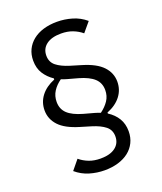

<svg xmlns="http://www.w3.org/2000/svg" viewBox="-156 -810 898 1065"><g transform="rotate(-20 293.0 -277.5)"><path d="M475 -4Q475 33 460.5 62.5Q446 92 420 112.5Q394 133 357.5 144Q321 155 277 155Q232 155 188.5 142Q145 129 110 99L156 43Q180 63 210 74.5Q240 86 278 86Q334 86 365 62.5Q396 39 396 -2Q396 -40 368.5 -62Q341 -84 292 -99L229 -118Q148 -142 112 -181Q76 -220 76 -271Q76 -319 104.5 -356Q133 -393 185 -414V-421Q152 -443 131.5 -475Q111 -507 111 -552Q111 -588 125 -617Q139 -646 165 -667Q191 -688 227.5 -699Q264 -710 308 -710Q353 -710 397 -697Q441 -684 476 -654L429 -598Q405 -618 375 -629.5Q345 -641 307 -641Q251 -641 220 -617.5Q189 -594 189 -553Q189 -515 216.5 -493Q244 -471 293 -456L356 -437Q437 -413 473.5 -374Q510 -335 510 -284Q510 -236 481.5 -199Q453 -162 400 -141V-135Q436 -112 455.5 -79.5Q475 -47 475 -4ZM431 -263Q431 -305 402.5 -331.5Q374 -358 314 -375L252 -392Q244 -394 236 -397Q228 -400 220 -403Q190 -382 172.5 -354.5Q155 -327 155 -292Q155 -250 183 -223.5Q211 -197 271 -180L333 -163Q341 -161 349 -158Q357 -155 365 -152Q395 -174 413 -201Q431 -228 431 -263Z"/></g></svg>

Font: IBM Plex Sans Hebrew
Style: Regular
Weight: 400
Designer: Mike Abbink, Paul van der Laan, Pieter van Rosmalen, Yanek Iontef
Foundry: Bold Monday
Version: Version 1.2